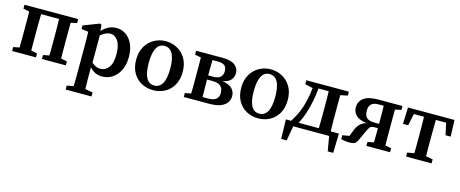

<svg xmlns="http://www.w3.org/2000/svg" viewBox="-42 -1090 4604 1921"><g transform="rotate(15 2260.5 -129.5)"><path d="M37 0V-41L100 -53Q101 -91 101 -134Q101 -177 101 -210V-269Q101 -302 101 -345.5Q101 -389 100 -426L37 -438V-479H593V-438L530 -425Q529 -388 529 -345Q529 -302 529 -269V-210Q529 -177 529 -134Q529 -91 530 -54L593 -41V0H346V-41L409 -53Q410 -91 410 -134Q410 -177 410 -210V-269Q410 -304 409.5 -349Q409 -394 408 -431H222Q221 -394 220.5 -349Q220 -304 220 -269V-210Q220 -177 220 -134Q220 -91 221 -54L284 -41V0Z M654 234V193L723 180Q724 136 724.5 95Q725 54 725 16V-263Q725 -304 724.5 -328.5Q724 -353 722 -383L651 -392V-429L817 -493L833 -483L838 -422Q905 -493 987 -493Q1041 -493 1085 -463.5Q1129 -434 1155 -378Q1181 -322 1181 -241Q1181 -163 1152.5 -105.5Q1124 -48 1076.5 -17Q1029 14 971 14Q934 14 902 0Q870 -14 841 -46V15Q841 53 841.5 93.5Q842 134 843 178L922 193V234ZM941 -422Q918 -422 894 -410Q870 -398 844 -378V-96Q887 -56 934 -56Q984 -56 1019 -99.5Q1054 -143 1054 -236Q1054 -328 1022.5 -375Q991 -422 941 -422Z M1499 14Q1432 14 1377 -16Q1322 -46 1290 -102.5Q1258 -159 1258 -239Q1258 -319 1291.5 -376Q1325 -433 1380 -463Q1435 -493 1499 -493Q1563 -493 1618 -463Q1673 -433 1706.5 -376.5Q1740 -320 1740 -239Q1740 -159 1707.5 -102Q1675 -45 1620.5 -15.5Q1566 14 1499 14ZM1499 -34Q1553 -34 1582 -84.5Q1611 -135 1611 -238Q1611 -342 1582 -393Q1553 -444 1499 -444Q1388 -444 1388 -238Q1388 -34 1499 -34Z M1995 -210Q1995 -176 1995.5 -131Q1996 -86 1997 -48H2055Q2163 -48 2163 -133Q2163 -180 2136 -204.5Q2109 -229 2051 -229H1995ZM1815 0V-41L1878 -53Q1879 -91 1879 -134Q1879 -177 1879 -210V-269Q1879 -302 1879 -345.5Q1879 -389 1878 -426L1815 -438V-479H2093Q2178 -479 2218 -446.5Q2258 -414 2258 -364Q2258 -326 2233.5 -295.5Q2209 -265 2147 -253Q2218 -243 2249.5 -210.5Q2281 -178 2281 -131Q2281 -99 2262 -68.5Q2243 -38 2198 -19Q2153 0 2074 0ZM2058 -431H1997Q1996 -397 1995.5 -354.5Q1995 -312 1995 -272H2048Q2098 -272 2121.5 -293.5Q2145 -315 2145 -356Q2145 -431 2058 -431Z M2587 14Q2520 14 2465 -16Q2410 -46 2378 -102.5Q2346 -159 2346 -239Q2346 -319 2379.5 -376Q2413 -433 2468 -463Q2523 -493 2587 -493Q2651 -493 2706 -463Q2761 -433 2794.5 -376.5Q2828 -320 2828 -239Q2828 -159 2795.5 -102Q2763 -45 2708.5 -15.5Q2654 14 2587 14ZM2587 -34Q2641 -34 2670 -84.5Q2699 -135 2699 -238Q2699 -342 2670 -393Q2641 -444 2587 -444Q2476 -444 2476 -238Q2476 -34 2587 -34Z M3041 -163Q3031 -132 3018.5 -103Q3006 -74 2992 -48H3201Q3202 -86 3202.5 -131Q3203 -176 3203 -210V-269Q3203 -304 3202.5 -349Q3202 -394 3201 -431H3095Q3081 -283 3041 -163ZM2956 -438V-479H3397V-438L3323 -423Q3322 -386 3322 -343.5Q3322 -301 3322 -269V-210Q3322 -176 3322.5 -131Q3323 -86 3324 -48H3409L3404 153H3347L3321 0H2949L2922 153H2865L2860 -48H2913Q2963 -119 2994 -210.5Q3025 -302 3037 -420Z M3702 -479H3952V-438L3889 -426Q3888 -389 3888 -345.5Q3888 -302 3888 -269V-210Q3888 -177 3888 -134Q3888 -91 3889 -54L3952 -41V0H3707V-41L3771 -54Q3771 -89 3771.5 -129Q3772 -169 3772 -201H3735Q3701 -201 3689 -184.5Q3677 -168 3661 -133L3619 -42Q3606 -10 3588 0.5Q3570 11 3527 11Q3505 11 3485.5 7.5Q3466 4 3446 0V-41L3517 -53L3544 -122Q3574 -199 3649 -221Q3573 -230 3538.5 -264Q3504 -298 3504 -346Q3504 -405 3550.5 -442Q3597 -479 3702 -479ZM3725 -246H3772V-269Q3772 -304 3771.5 -350Q3771 -396 3770 -433H3718Q3670 -433 3644.5 -412Q3619 -391 3619 -344Q3619 -289 3645.5 -267.5Q3672 -246 3725 -246Z M4003 -308 4009 -479H4491L4497 -308H4444L4417 -431H4311Q4310 -394 4309.5 -349Q4309 -304 4309 -269V-210Q4309 -177 4309 -134.5Q4309 -92 4310 -55L4382 -41V0H4118V-41L4189 -54Q4190 -92 4190 -134.5Q4190 -177 4190 -210V-269Q4190 -304 4189.5 -349Q4189 -394 4188 -431H4083L4057 -308Z"/></g></svg>

Font: Source Serif 4 Semibold
Style: Regular
Weight: 600
Designer: Frank Grießhammer
Foundry: Adobe
Version: Version 4.005;hotconv 1.1.0;makeotfexe 2.6.0